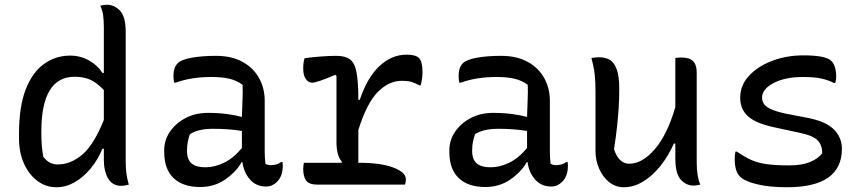

<svg xmlns="http://www.w3.org/2000/svg" viewBox="-20 -777 3640 808"><path d="M275 -543Q319 -543 355.5 -522Q392 -501 411 -470H417V-661Q417 -692 414 -713Q411 -734 402 -753Q410 -755 416.5 -756Q423 -757 430 -757Q461 -757 485 -732Q509 -707 509 -641V-100Q509 -67 512 -46Q515 -25 522 0Q514 2 506 3.5Q498 5 490 5Q453 5 435 -26Q417 -57 417 -105V-151H411Q392 -105 361.5 -68Q331 -31 294 -10Q257 11 218 11Q173 11 137.5 -15.5Q102 -42 81 -88.5Q60 -135 60 -195V-214Q60 -329 88.5 -401.5Q117 -474 166 -508.5Q215 -543 275 -543ZM162 -118Q185 -85 223 -85Q278 -85 326.5 -126.5Q375 -168 417 -272V-398Q389 -428 361 -441Q333 -454 294 -454Q154 -454 154 -223V-214Q154 -186 156 -163.5Q158 -141 162 -118Z M1094 -353V-139Q1094 -114 1097 -88Q1106 -82 1120 -82Q1131 -82 1142.5 -85Q1154 -88 1163 -95H1169Q1169 -91 1169.5 -88Q1170 -85 1170 -80Q1170 -36 1146 -12Q1126 8 1100 8Q1058 8 1032 -21.5Q1006 -51 1000 -95H997Q975 -55 929 -22.5Q883 10 822 10Q750 10 710.5 -27.5Q671 -65 671 -138V-144Q671 -187 695 -222.5Q719 -258 760.5 -280Q802 -302 856 -302Q898 -302 935.5 -297Q973 -292 998 -285Q999 -325 1000.5 -356.5Q1002 -388 1001 -420Q977 -438 946 -445.5Q915 -453 870 -453Q784 -453 719 -429H713Q710 -441 710 -458Q710 -493 728 -511Q743 -526 786 -534Q829 -542 889 -542Q955 -542 1001 -516.5Q1047 -491 1070.5 -448Q1094 -405 1094 -353ZM767 -142Q767 -106 786 -89.5Q805 -73 845 -73Q882 -73 921.5 -91.5Q961 -110 998 -154V-226Q967 -231 936.5 -233Q906 -235 877 -235Q813 -235 779 -212Q774 -198 770.5 -181.5Q767 -165 767 -145Z M1259 -92H1417L1419 -96Q1396 -122 1396 -179V-458L1391 -462Q1353 -446 1328.5 -437.5Q1304 -429 1293 -429Q1278 -429 1267 -444.5Q1256 -460 1256 -489Q1256 -516 1262 -532Q1297 -537 1333 -539.5Q1369 -542 1396 -542Q1433 -542 1453 -527Q1473 -512 1480.5 -472Q1488 -432 1488 -357H1494Q1526 -452 1577.5 -499.5Q1629 -547 1691 -547Q1729 -547 1743 -533Q1758 -518 1758 -474Q1758 -458 1756 -444.5Q1754 -431 1750 -418H1744Q1727 -428 1711 -432.5Q1695 -437 1672 -437Q1616 -437 1569.5 -389.5Q1523 -342 1488 -230V-92H1491Q1582 -92 1635 -72Q1688 -52 1688 -23Q1688 -9 1684 0H1317Q1280 0 1268 -17.5Q1256 -35 1256 -66Q1256 -79 1259 -92Z M2294 -353V-139Q2294 -114 2297 -88Q2306 -82 2320 -82Q2331 -82 2342.5 -85Q2354 -88 2363 -95H2369Q2369 -91 2369.5 -88Q2370 -85 2370 -80Q2370 -36 2346 -12Q2326 8 2300 8Q2258 8 2232 -21.5Q2206 -51 2200 -95H2197Q2175 -55 2129 -22.5Q2083 10 2022 10Q1950 10 1910.5 -27.5Q1871 -65 1871 -138V-144Q1871 -187 1895 -222.5Q1919 -258 1960.5 -280Q2002 -302 2056 -302Q2098 -302 2135.5 -297Q2173 -292 2198 -285Q2199 -325 2200.5 -356.5Q2202 -388 2201 -420Q2177 -438 2146 -445.5Q2115 -453 2070 -453Q1984 -453 1919 -429H1913Q1910 -441 1910 -458Q1910 -493 1928 -511Q1943 -526 1986 -534Q2029 -542 2089 -542Q2155 -542 2201 -516.5Q2247 -491 2270.5 -448Q2294 -405 2294 -353ZM1967 -142Q1967 -106 1986 -89.5Q2005 -73 2045 -73Q2082 -73 2121.5 -91.5Q2161 -110 2198 -154V-226Q2167 -231 2136.5 -233Q2106 -235 2077 -235Q2013 -235 1979 -212Q1974 -198 1970.5 -181.5Q1967 -165 1967 -145Z M2502 -536Q2528 -536 2546.5 -525Q2565 -514 2575.5 -485Q2586 -456 2586 -403Q2586 -360 2583.5 -321.5Q2581 -283 2576.5 -242Q2572 -201 2564 -149Q2584 -88 2628 -88Q2683 -88 2735.5 -149Q2788 -210 2822 -326V-533Q2829 -534 2834.5 -534.5Q2840 -535 2847 -535Q2882 -535 2897 -519.5Q2912 -504 2912 -472V-93Q2912 -35 2927 0Q2920 1 2913 2.5Q2906 4 2899 4Q2867 4 2844.5 -21.5Q2822 -47 2822 -111V-173H2816Q2793 -121 2759.5 -79Q2726 -37 2686.5 -13Q2647 11 2605 11Q2570 11 2543 -11Q2516 -33 2501 -68Q2486 -103 2486 -141V-394Q2486 -435 2482.5 -465.5Q2479 -496 2469 -533Q2487 -536 2502 -536Z M3300 -81Q3355 -81 3389.5 -95.5Q3424 -110 3440 -132Q3441 -163 3422.5 -184.5Q3404 -206 3346 -218L3244 -240Q3162 -257 3128.5 -287Q3095 -317 3095 -366Q3095 -418 3132 -458Q3169 -498 3229.5 -521Q3290 -544 3361 -544Q3455 -544 3478 -521Q3499 -501 3499 -453Q3499 -446 3498 -440Q3497 -434 3495 -428H3489Q3466 -440 3436.5 -446.5Q3407 -453 3359 -453Q3284 -453 3235.5 -427.5Q3187 -402 3187 -366Q3187 -353 3194 -341Q3201 -329 3222.5 -318.5Q3244 -308 3286 -299L3379 -281Q3456 -266 3489.5 -232Q3523 -198 3523 -151Q3523 11 3292 11Q3216 11 3164 -2Q3112 -15 3094 -34Q3072 -56 3072 -107Q3072 -127 3075 -139H3081Q3114 -116 3142.5 -103.5Q3171 -91 3208 -86Q3245 -81 3300 -81Z"/></svg>

Font: Recursive Mn Csl St
Style: Regular
Weight: 400
Monospace: yes
Version: Version 1.079;hotconv 1.0.112;makeotfexe 2.5.65598; ttfautoh